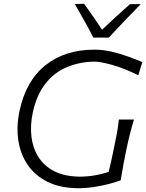

<svg xmlns="http://www.w3.org/2000/svg" viewBox="-20 -989 776 1019"><path d="M399.5 10Q301.5 10 233.5 -23.5Q165.5 -57 126.5 -114.8Q87.5 -172.5 77 -246Q66.5 -319.5 83.5 -399.5Q117 -559.5 220.8 -642.5Q324.5 -725.5 481.5 -725.5Q525 -725.5 571.5 -714.8Q618 -704 660.8 -688.5Q703.5 -673 735.5 -659.5L714 -589.5Q636 -628 573.8 -645Q511.5 -662 481 -662Q400.5 -660.5 333.8 -632.2Q267 -604 220.5 -544.2Q174 -484.5 153.5 -389.5Q140 -324.5 146.8 -264.5Q153.5 -204.5 183.2 -156.8Q213 -109 267.2 -80.8Q321.5 -52.5 403 -51.5Q481.5 -51.5 557 -77Q565 -112 571.8 -141.8Q578.5 -171.5 584.5 -201.5Q594.5 -248 600.8 -283.2Q607 -318.5 611 -354.5H691Q680 -318.5 671 -283.2Q662 -248 652 -201.5Q643.5 -162.5 636.2 -122.8Q629 -83 620.5 -32Q593 -21.5 555.2 -12Q517.5 -2.5 476.8 3.8Q436 10 399.5 10ZM475.5 -789.5Q453.5 -832.5 428.2 -877.8Q403 -923 377 -967.5L426.5 -969Q451 -934.5 475 -900.2Q499 -866 521.5 -831Q557.5 -865.5 594.2 -899.2Q631 -933 670 -967H727Q683 -922.5 641 -878.5Q599 -834.5 557.5 -789.5Z"/></svg>

Font: Commissioner Flair Light
Style: Italic
Weight: 300
Italic angle: -12°
Designer: Kostas Bartsokas
Foundry: Kostas Bartsokas
Version: Version 1.000; ttfautohint (v1.8.3)